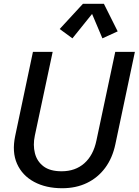

<svg xmlns="http://www.w3.org/2000/svg" viewBox="-20 -975 728 1007"><path d="M306.2 12.2Q220.7 12.2 158.7 -21.2Q96.7 -54.7 69.3 -116.2Q42 -177.7 59.6 -261.7L152.8 -703.1H256.3L162.6 -263.2Q152.3 -214.4 163.1 -171.6Q173.8 -128.9 208 -102.8Q242.2 -76.7 303.2 -76.7Q375 -76.7 422.4 -118.7Q469.7 -160.6 485.8 -238.3L584.5 -703.1H687.5L585 -218.3Q569.8 -146 531.5 -94.5Q493.2 -43 436 -15.4Q378.9 12.2 306.2 12.2ZM359.9 -773.9 293 -822.8 415 -955.1H524.9L597.2 -810.5L517.1 -773.9L462.9 -901.9Z"/></svg>

Font: Schibsted Grotesk Medium
Style: Italic
Weight: 500
Italic angle: -12°
Designer: Bakken & Baeck AS, Henrik Kongsvoll
Foundry: Schibsted ASA
Version: Version 1.100;gftools[0.9.25]